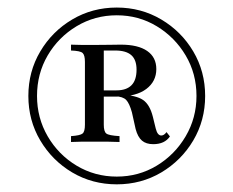

<svg xmlns="http://www.w3.org/2000/svg" viewBox="-20 -656 609 501"><path d="M284.7 -175Q221 -175 168.5 -206Q116.1 -237.1 85.1 -289.5Q54 -341.9 54 -405.6Q54 -469.4 85.1 -521.8Q116.1 -574.2 168.5 -605.2Q221 -636.3 284.7 -636.3Q348.4 -636.3 400.8 -605.2Q453.2 -574.2 484.3 -521.8Q515.3 -469.4 515.3 -405.6Q515.3 -341.9 484.3 -289.5Q453.2 -237.1 400.8 -206Q348.4 -175 284.7 -175ZM284.7 -195.2Q341.9 -195.2 389.1 -223.8Q436.3 -252.4 464.5 -300.4Q492.7 -348.4 492.7 -405.6Q492.7 -463.7 464.5 -511.3Q436.3 -558.9 389.1 -587.5Q341.9 -616.1 284.7 -616.1Q227.4 -616.1 179.8 -587.5Q132.3 -558.9 104.4 -511.3Q76.6 -463.7 76.6 -405.6Q76.6 -348.4 104.4 -300.4Q132.3 -252.4 179.8 -223.8Q227.4 -195.2 284.7 -195.2ZM165.3 -285.5V-300.8Q189.5 -302.4 195.6 -307.7Q201.6 -312.9 201.6 -330.6V-494.4Q201.6 -512.1 195.6 -517.7Q189.5 -523.4 165.3 -524.2V-539.5Q172.6 -539.5 179.4 -539.1Q186.3 -538.7 196.4 -538.7Q206.5 -538.7 223.4 -538.7Q246.8 -538.7 266.9 -539.1Q287.1 -539.5 295.2 -539.5Q340.3 -539.5 364.1 -523Q387.9 -506.5 387.9 -475.8Q387.9 -443.5 361.7 -423.8Q335.5 -404 286.3 -404H228.2V-420.2H283.9Q309.7 -420.2 323 -433.5Q336.3 -446.8 336.3 -474.2Q336.3 -500 322.6 -512.1Q308.9 -524.2 280.6 -524.2H250.8V-330.6Q250.8 -312.9 257.3 -307.7Q263.7 -302.4 291.9 -300.8V-285.5Q275 -286.3 261.7 -286.3Q248.4 -286.3 225.8 -286.3Q204.8 -286.3 191.9 -286.3Q179 -286.3 165.3 -285.5ZM379.8 -279.8Q361.3 -279.8 350.4 -289.1Q339.5 -298.4 333.9 -319.4L324.2 -362.9Q317.7 -386.3 309.3 -395.2Q300.8 -404 280.6 -404.8L279.8 -412.1L293.5 -409.7Q335.5 -407.3 353.2 -395.2Q371 -383.1 379 -350.8L386.3 -321Q388.7 -311.3 392.3 -306.9Q396 -302.4 400.8 -302.4Q408.1 -302.4 414.5 -311.3L423.4 -300Q409.7 -279.8 379.8 -279.8Z"/></svg>

Font: Playfair 5pt SemiExpanded Light
Style: Regular
Weight: 400
Version: Version 2.203